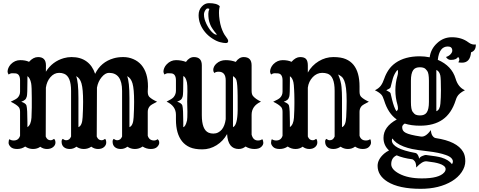

<svg xmlns="http://www.w3.org/2000/svg" viewBox="-20 -940 3053 1224"><path d="M140.6 -5.9Q118.2 9.8 89.4 9.8Q60.5 9.8 47.6 -3.7Q34.7 -17.1 34.7 -29.3Q34.7 -45.4 40 -52.7Q50.8 -44.4 67.4 -44.4Q98.6 -44.4 107.9 -74.7V-227.1Q107.9 -248.5 98.6 -258.3Q85.4 -273.4 48.3 -291.5Q82.5 -307.1 91.8 -316.4Q107.9 -332.5 107.9 -356V-427.2Q107.9 -468.8 79.6 -472.2Q71.3 -473.1 58.6 -473.1Q45.9 -473.1 35.2 -464.8Q28.3 -474.1 28.3 -484.1Q28.3 -494.1 33.4 -506.6Q38.6 -519 48.8 -530.3Q74.7 -556.6 108.6 -556.6Q142.6 -556.6 165 -545.9Q191.9 -576.2 222.7 -576.2Q272.9 -576.2 272.9 -523.4L272.5 -482.9Q313.5 -548.3 386.7 -569.3Q410.6 -576.2 436 -576.2Q493.7 -576.2 531.7 -548.3Q569.8 -520.5 586.4 -469.2Q623 -544.9 705.1 -568.4Q731.9 -576.2 765.9 -576.2Q799.8 -576.2 829.8 -563.2Q859.9 -550.3 880.9 -526.4Q923.3 -476.6 923.3 -388.7L921.9 -356Q921.9 -332.5 932.1 -322.3Q947.3 -307.1 981.4 -291.5Q944.3 -273.4 935.5 -263.7Q921.9 -248.5 921.9 -227.1V-74.7Q931.2 -44.4 962.4 -44.4Q974.1 -44.4 984.9 -52.7Q987.8 -48.8 991.5 -45.2Q995.1 -41.5 995.1 -29.3Q995.1 -17.1 982.2 -3.7Q969.2 9.8 941.2 9.8Q913.1 9.8 889.2 -5.9Q867.2 9.8 840.1 9.8Q813 9.8 792.5 -4.9Q773.4 9.8 749.8 9.8Q726.1 9.8 711.9 -2.4Q697.8 -14.6 697.8 -37.6Q697.8 -48.3 705.1 -54.7Q716.3 -45.9 727.5 -45.9Q749 -45.9 758.3 -69.8V-360.8Q758.3 -475.6 674.8 -475.6Q650.9 -475.6 627.9 -447.8Q605 -420.4 598.1 -381.3L596.7 -69.8Q606 -45.9 627.4 -45.9Q638.7 -45.9 649.9 -54.7Q657.2 -48.3 657.2 -31.5Q657.2 -14.6 643.1 -2.4Q628.9 9.8 605 9.8Q581.1 9.8 562 -4.9Q541 9.8 514.4 9.8Q487.8 9.8 467.3 -4.9Q448.2 9.8 424.6 9.8Q400.9 9.8 386.7 -2.4Q372.6 -14.6 372.6 -37.6Q372.6 -48.3 379.9 -54.7Q391.1 -45.9 402.3 -45.9Q423.8 -45.9 433.1 -69.8V-360.8Q433.1 -452.1 388.7 -469.7Q374.5 -475.6 357.4 -475.6Q324.7 -475.6 300.8 -447.3Q278.3 -420.9 272.5 -380.9L271.5 -69.8Q280.8 -45.9 302.2 -45.9Q313.5 -45.9 324.7 -54.7Q333.5 -47.4 333.5 -31Q333.5 -14.6 318.6 -2.4Q303.7 9.8 279.5 9.8Q255.4 9.8 236.8 -4.4Q217.3 9.8 190.4 9.8Q163.6 9.8 140.6 -5.9ZM790.5 -454.6Q805.2 -418.9 805.2 -315.4V-129.4Q829.6 -138.7 832 -193.4Q835 -248 835 -290.3Q835 -332.5 832.5 -360.8Q830.1 -389.2 824.7 -408.2Q814.9 -442.4 790.5 -454.6ZM465.3 -454.6Q480 -418.9 480 -315.4V-129.4Q504.4 -138.7 506.8 -193.4Q509.8 -248 509.8 -290.3Q509.8 -332.5 507.3 -360.8Q504.9 -389.2 499.5 -408.2Q489.7 -442.4 465.3 -454.6ZM154.8 -129.4Q177.7 -144 180.7 -190.4Q182.6 -225.6 182.6 -253.4V-315.4Q182.6 -387.7 178.7 -408.2Q171.9 -443.4 154.8 -454.6V-422.9Q154.8 -340.3 151.1 -325.9Q147.5 -311.5 139.4 -304.2Q131.3 -296.9 115.7 -291.5Q145 -281.2 148.9 -267.1Q154.8 -243.7 154.8 -161.1Z M1502 9.8Q1433.1 9.8 1427.7 -85.4Q1402.8 -40.5 1360.6 -14.2Q1318.4 12.2 1269.8 12.2Q1221.2 12.2 1190.9 -1Q1160.6 -14.2 1140.6 -39.1Q1101.6 -87.9 1101.6 -177.7V-208Q1101.6 -264.6 1042 -292Q1077.1 -309.1 1086.9 -320.8Q1101.6 -338.9 1101.6 -361.3V-427.2Q1101.6 -468.8 1073.2 -472.2Q1064.9 -473.1 1052.2 -473.1Q1039.6 -473.1 1028.8 -464.8Q1022 -474.1 1022 -484.1Q1022 -494.1 1027.1 -506.6Q1032.2 -519 1043 -530.3Q1068.4 -556.6 1102.1 -556.6Q1135.7 -556.6 1165.5 -545.4Q1187 -576.2 1216.3 -576.2Q1266.6 -576.2 1266.6 -523.4V-205.6Q1266.6 -112.8 1309.6 -94.2Q1323.2 -88.4 1340.1 -88.4Q1356.9 -88.4 1370.6 -95.5Q1384.3 -102.5 1394.5 -114.7Q1413.6 -138.7 1418.9 -180.2V-427.2Q1418.9 -482.9 1373.5 -482.9Q1356.9 -482.9 1346.2 -474.6Q1339.4 -483.9 1339.4 -493.9Q1339.4 -503.9 1344.5 -514.9Q1349.6 -525.9 1360.4 -535.2Q1384.3 -556.6 1418.7 -556.6Q1453.1 -556.6 1482.9 -545.4Q1504.4 -576.2 1533.7 -576.2Q1584 -576.2 1584 -523.4V-361.3Q1584 -338.9 1592.8 -328.1Q1608.4 -309.1 1643.6 -292Q1584 -264.6 1584 -208V-82Q1593.3 -44.4 1624.5 -44.4Q1641.1 -44.4 1651.9 -52.7Q1658.7 -43.5 1658.7 -29.5Q1658.7 -15.6 1644.8 -2.9Q1630.9 9.8 1601.3 9.8Q1571.8 9.8 1545.4 -5.9Q1525.9 9.8 1502 9.8ZM1465.3 -129.4Q1493.7 -140.6 1495.1 -237.3Q1495.1 -257.8 1495.1 -284.2Q1495.1 -310.5 1494.9 -329.3Q1494.6 -348.1 1494.1 -365.2Q1492.2 -426.8 1482.9 -438.7Q1473.6 -450.7 1465.3 -454.6ZM1173.3 -292 1174.8 -356.4Q1174.8 -399.9 1171.9 -414.1Q1163.6 -451.2 1148.4 -454.6V-422.9Q1148.4 -340.3 1144.8 -325.9Q1141.1 -311.5 1133.1 -304.4Q1125 -297.4 1109.4 -292Q1138.7 -281.7 1142.6 -267.1Q1148.4 -243.7 1148.4 -161.1V-129.4Q1163.1 -132.8 1172.4 -172.9Q1174.8 -184.1 1174.8 -227.5ZM1434.6 -678.7Q1434.6 -665.5 1419.7 -665.5Q1404.8 -665.5 1382.3 -671.4Q1359.9 -677.2 1333.3 -694.6Q1306.6 -711.9 1287.1 -735.4Q1246.1 -785.6 1246.1 -843.3Q1246.1 -876.5 1266.6 -898.4Q1286.1 -919.9 1312 -919.9Q1363.3 -919.9 1380.9 -900.4Q1380.9 -900.4 1377.9 -885.3Q1376 -877.4 1376 -857.4Q1376 -837.4 1379.9 -811.8Q1383.8 -786.1 1390.6 -765.1Q1403.3 -727.5 1418.9 -708Q1434.6 -688.5 1434.6 -678.7ZM1314.9 -883.3Q1300.8 -890.1 1293 -880.4Q1280.3 -864.3 1280.3 -848.1Q1280.3 -832 1284.4 -817.6Q1288.6 -803.2 1295.4 -788.8Q1302.2 -774.4 1310.8 -761.2Q1319.3 -748 1328.6 -738.3Q1349.1 -716.3 1363.3 -719.2Q1330.1 -758.8 1321.3 -780.8Q1312.5 -802.7 1310.3 -818.4Q1308.1 -834 1308.1 -851.3Q1308.1 -868.7 1314.9 -883.3Z M1814 -5.9Q1791.5 9.8 1762.7 9.8Q1733.9 9.8 1720.9 -3.7Q1708 -17.1 1708 -29.3Q1708 -45.4 1713.4 -52.7Q1724.1 -44.4 1740.7 -44.4Q1772 -44.4 1781.2 -74.7V-226.6Q1781.2 -248 1772 -257.8Q1757.8 -273.9 1721.7 -291.5Q1755.9 -307.1 1765.1 -316.4Q1781.2 -332.5 1781.2 -356V-427.2Q1781.2 -468.8 1752.9 -472.2Q1744.6 -473.1 1731.9 -473.1Q1719.2 -473.1 1708.5 -464.8Q1701.7 -474.1 1701.7 -484.1Q1701.7 -494.1 1706.8 -506.6Q1711.9 -519 1722.2 -530.3Q1748 -556.6 1782 -556.6Q1815.9 -556.6 1838.4 -545.9Q1865.2 -576.2 1893.1 -576.2Q1920.9 -576.2 1931.6 -563.2Q1942.4 -550.3 1942.4 -523.4V-477.5Q1967.8 -522.9 2011.7 -549.6Q2055.7 -576.2 2105 -576.2Q2154.3 -576.2 2184.3 -563.2Q2214.4 -550.3 2233.9 -526.4Q2272 -479 2272 -388.7V-356.4Q2272 -333 2282.2 -322.8Q2297.4 -307.1 2331.5 -291.5Q2294.9 -273.4 2285.6 -264.2Q2272 -249 2272 -227.5V-74.7Q2281.2 -44.4 2312.5 -44.4Q2329.1 -44.4 2339.8 -52.7Q2345.2 -45.4 2345.2 -31.2Q2345.2 -17.1 2332.3 -3.7Q2319.3 9.8 2292.5 9.8Q2265.6 9.8 2243.7 -5.4Q2224.1 9.8 2198 9.8Q2171.9 9.8 2151.4 -4.9Q2129.9 9.8 2105.5 9.8Q2081.1 9.8 2066.9 -2.4Q2052.7 -14.6 2052.7 -37.6Q2052.7 -48.3 2060.1 -54.7Q2071.3 -45.9 2082.5 -45.9Q2104 -45.9 2113.3 -69.8V-360.8Q2113.3 -455.6 2066.9 -470.7Q2051.8 -475.6 2034.2 -475.6Q2016.6 -475.6 2001.5 -468.5Q1986.3 -461.4 1974.1 -448.7Q1947.3 -420.4 1942.4 -381.3V-69.8Q1951.7 -45.9 1973.1 -45.9Q1984.4 -45.9 1995.6 -54.7Q2002.9 -48.3 2002.9 -31.5Q2002.9 -14.6 1988.8 -2.4Q1974.6 9.8 1951.4 9.8Q1928.2 9.8 1909.2 -4.9Q1890.6 9.8 1863.8 9.8Q1836.9 9.8 1814 -5.9ZM2160.2 -129.4Q2184.6 -138.7 2187 -193.4Q2189.9 -248 2189.9 -296.4Q2189.9 -344.7 2186 -376.2Q2182.1 -407.7 2174.8 -425.5Q2167.5 -443.4 2157.5 -451.4Q2147.5 -459.5 2135.7 -465.3Q2154.3 -421.4 2157.2 -385.3Q2160.2 -349.1 2160.2 -315.4ZM1855 -368.7Q1853.5 -402.3 1850.6 -415Q1844.7 -443.4 1828.1 -454.1V-422.4Q1828.1 -340.3 1824.5 -325.9Q1820.8 -311.5 1812.7 -304.2Q1804.7 -296.9 1789.1 -291.5Q1818.4 -281.2 1822.3 -267.1Q1828.1 -243.7 1828.1 -161.6V-129.9Q1850.6 -144.5 1854 -189.5Q1856 -221.2 1856.2 -237.3Q1856.4 -253.4 1856.7 -264.4Q1856.9 -275.4 1856.9 -282.2Q1856.9 -289.1 1856.9 -296.1Q1856.9 -303.2 1856.7 -314.9Q1856.4 -326.7 1856.2 -340.8Q1856 -355 1855 -368.7Z M2460 19Q2424.8 -13.2 2424.8 -61Q2424.8 -132.3 2509.3 -178.2Q2454.1 -216.8 2428.7 -300.3Q2420.4 -326.2 2412.1 -335.4Q2399.9 -350.1 2370.1 -364.7Q2394.5 -376 2407.5 -393.6Q2420.4 -411.1 2429.9 -439.5Q2439.5 -467.8 2456.8 -493.7Q2474.1 -519.5 2501.5 -539.1Q2561.5 -581.1 2656.2 -581.1Q2686.5 -581.1 2719.2 -574.7Q2726.1 -627.9 2766.6 -665Q2806.6 -702.6 2860.4 -702.6Q2923.3 -702.6 2966.3 -669.9Q2989.7 -652.3 3013.2 -656.7Q3015.1 -617.7 2982.9 -606.4Q2977.5 -540.5 2925.8 -540.5Q2905.3 -540.5 2900.9 -543.5Q2908.2 -549.8 2908.2 -559.8Q2908.2 -569.8 2899.9 -577.1Q2889.6 -558.1 2854 -558.1Q2834.5 -558.1 2823.2 -576.7Q2841.8 -582.5 2852.5 -594.5Q2863.3 -606.4 2863.3 -616.7Q2863.3 -643.6 2835 -643.6Q2780.3 -643.6 2771 -558.6Q2859.9 -520.5 2884.3 -439Q2900.4 -383.8 2943.8 -364.7Q2905.8 -345.7 2893.6 -322.3Q2888.7 -313 2884.8 -300.3Q2858.4 -217.3 2802.2 -178Q2746.1 -138.7 2657.7 -138.7Q2601.6 -138.7 2560.1 -152.3Q2543.9 -142.1 2543.9 -129.6Q2543.9 -117.2 2548.8 -108.6Q2553.7 -100.1 2566.4 -93.3Q2591.3 -80.1 2661.1 -69.8Q2692.9 -63.5 2726.6 -110.8Q2728.5 -85.9 2737.8 -73.5Q2747.1 -61 2758.3 -59.6Q2893.1 -39.6 2932.6 28.3Q2946.3 51.3 2946.3 87.2Q2946.3 123 2923.3 157Q2900.4 190.9 2861.3 214.8Q2780.3 263.7 2662.1 263.7Q2523.4 263.7 2450.2 218.3Q2387.2 178.7 2387.2 117.2Q2387.2 76.2 2428.7 39.6Q2442.4 27.8 2460 19ZM2700.2 -222.7Q2714.4 -242.7 2714.4 -290V-425.3Q2714.4 -472.7 2703.6 -487.8Q2692.9 -502.9 2682.1 -507.1Q2671.4 -511.2 2657 -511.2Q2642.6 -511.2 2631.8 -507.1Q2621.1 -502.9 2614.3 -493.2Q2599.6 -472.7 2599.6 -425.3V-290Q2599.6 -242.7 2610.4 -227.5Q2621.1 -212.4 2631.8 -208.3Q2642.6 -204.1 2657 -204.1Q2671.4 -204.1 2682.1 -208.3Q2692.9 -212.4 2700.2 -222.7ZM2761.7 -231Q2784.2 -238.8 2787.6 -279.3Q2791 -317.4 2791 -364.7Q2791 -438 2787.1 -458.5Q2781.2 -485.8 2761.7 -494.1ZM2507.3 -231Q2517.1 -238.3 2517.1 -248Q2517.1 -260.7 2513.7 -272.5Q2500.5 -317.4 2500.5 -364.7Q2500.5 -411.6 2513.7 -456.5Q2517.1 -468.3 2517.1 -475.1V-486.8Q2517.1 -491.2 2513.2 -494.1Q2493.2 -469.7 2484.1 -438.5Q2475.1 -407.2 2469.7 -383.3Q2467.8 -376 2442.4 -364.7Q2468.3 -352.1 2469.7 -345.7L2479.5 -304.7Q2492.2 -252.9 2507.3 -231ZM2482.4 -57.1Q2478 -52.7 2478 -44.4Q2480 8.3 2628.4 35.2Q2645.5 39.1 2652.8 72.3Q2655.3 61.5 2672.1 54.4Q2689 47.4 2694.8 47.9Q2768.6 56.6 2794.4 64.5Q2840.3 78.6 2861.3 106.4Q2867.2 99.6 2867.2 88.9Q2867.2 78.1 2856.4 67.1Q2845.7 56.2 2821.3 47.9Q2779.3 32.7 2707.5 24.4Q2635.7 16.1 2606.7 9.8Q2577.6 3.4 2553.2 -5.9Q2500 -26.9 2482.4 -57.1ZM2508.8 50.3Q2474.1 65.4 2474.1 106.9Q2474.1 140.1 2524.4 167Q2580.6 197.3 2669.4 197.3Q2778.8 197.3 2811.5 159.7Q2820.8 149.4 2820.8 137.9Q2820.8 126.5 2809.8 117.7Q2798.8 108.9 2781.2 103.5Q2755.4 94.7 2699.7 88.4Q2672.9 85.4 2633.3 127.9Q2633.3 100.6 2624.3 88.4Q2615.2 76.2 2606.4 75.2Q2549.8 67.9 2508.8 50.3Z"/></svg>

Font: Rye
Style: Regular
Weight: 400
Designer: Nicole Fally
Foundry: Nicole Fally
Version: Version 1.001